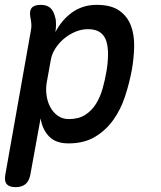

<svg xmlns="http://www.w3.org/2000/svg" viewBox="-43 -580 663 790"><path d="M185 -448Q198 -473 215 -493Q232 -513 252.5 -528Q273 -543 298.5 -551.5Q324 -560 355 -560Q414 -560 447.5 -536.5Q481 -513 495.5 -475Q510 -437 509 -388.5Q508 -340 499 -290Q489 -237 471.5 -183.5Q454 -130 423.5 -87Q393 -44 348 -17Q303 10 239 10Q186 10 158.5 -19Q131 -48 124 -93L82 138Q77 165 62 177.5Q47 190 21 190Q-5 190 -15.5 177.5Q-26 165 -21 138L84 -454Q87 -468 86 -481.5Q85 -495 82 -509Q77 -535 87.5 -547.5Q98 -560 124 -560Q150 -560 164 -547.5Q178 -535 184 -509Q188 -496 187.5 -478.5Q187 -461 185 -448ZM319 -460Q293 -460 267.5 -449.5Q242 -439 221 -421.5Q200 -404 185 -381Q170 -358 166 -333L149 -239Q145 -214 148.5 -188Q152 -162 163.5 -140Q175 -118 194.5 -104Q214 -90 240 -90Q280 -90 307 -107Q334 -124 351.5 -152Q369 -180 379 -215Q389 -250 395 -286Q401 -321 401.5 -353Q402 -385 395 -409Q388 -433 369.5 -446.5Q351 -460 319 -460Z"/></svg>

Font: Maple Mono NL Medium
Style: Italic
Weight: 500
Italic angle: -10°
Monospace: yes
Designer: subframe7536
Version: Version 7.000